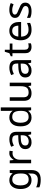

<svg xmlns="http://www.w3.org/2000/svg" viewBox="1864 -2664 1040 4807"><g transform="rotate(-90 2383.5 -260.0)"><path d="M275 -546Q328 -546 370.5 -526Q413 -506 443 -465H448L460 -536H530V9Q530 124 471.5 182Q413 240 290 240Q172 240 97 206V125Q176 167 295 167Q364 167 403.5 126.5Q443 86 443 16V-5Q443 -17 444 -39.5Q445 -62 446 -71H442Q388 10 276 10Q172 10 113.5 -63Q55 -136 55 -267Q55 -395 113.5 -470.5Q172 -546 275 -546ZM287 -472Q220 -472 183 -418.5Q146 -365 146 -266Q146 -167 182.5 -114.5Q219 -62 289 -62Q370 -62 407 -105.5Q444 -149 444 -246V-267Q444 -377 406 -424.5Q368 -472 287 -472Z M950 -546Q965 -546 982.5 -544.5Q1000 -543 1013 -540L1002 -459Q989 -462 973.5 -464Q958 -466 944 -466Q903 -466 867 -443.5Q831 -421 809.5 -380.5Q788 -340 788 -286V0H700V-536H772L782 -438H786Q812 -482 853 -514Q894 -546 950 -546Z M1296 -545Q1394 -545 1441 -502Q1488 -459 1488 -365V0H1424L1407 -76H1403Q1368 -32 1329.5 -11Q1291 10 1223 10Q1150 10 1102 -28.5Q1054 -67 1054 -149Q1054 -229 1117 -272.5Q1180 -316 1311 -320L1402 -323V-355Q1402 -422 1373 -448Q1344 -474 1291 -474Q1249 -474 1211 -461.5Q1173 -449 1140 -433L1113 -499Q1148 -518 1196 -531.5Q1244 -545 1296 -545ZM1322 -259Q1222 -255 1183.5 -227Q1145 -199 1145 -148Q1145 -103 1172.5 -82Q1200 -61 1243 -61Q1311 -61 1356 -98.5Q1401 -136 1401 -214V-262Z M1844 10Q1744 10 1684 -59.5Q1624 -129 1624 -267Q1624 -405 1684.5 -475.5Q1745 -546 1845 -546Q1907 -546 1946.5 -523Q1986 -500 2011 -467H2017Q2016 -480 2013.5 -505.5Q2011 -531 2011 -546V-760H2099V0H2028L2015 -72H2011Q1987 -38 1947 -14Q1907 10 1844 10ZM1858 -63Q1943 -63 1977.5 -109.5Q2012 -156 2012 -250V-266Q2012 -366 1979 -419.5Q1946 -473 1857 -473Q1786 -473 1750.5 -416.5Q1715 -360 1715 -265Q1715 -169 1750.5 -116Q1786 -63 1858 -63Z M2717 -536V0H2645L2632 -71H2628Q2602 -29 2556 -9.5Q2510 10 2458 10Q2361 10 2312 -36.5Q2263 -83 2263 -185V-536H2352V-191Q2352 -63 2471 -63Q2560 -63 2594.5 -113Q2629 -163 2629 -257V-536Z M3090 -545Q3188 -545 3235 -502Q3282 -459 3282 -365V0H3218L3201 -76H3197Q3162 -32 3123.5 -11Q3085 10 3017 10Q2944 10 2896 -28.5Q2848 -67 2848 -149Q2848 -229 2911 -272.5Q2974 -316 3105 -320L3196 -323V-355Q3196 -422 3167 -448Q3138 -474 3085 -474Q3043 -474 3005 -461.5Q2967 -449 2934 -433L2907 -499Q2942 -518 2990 -531.5Q3038 -545 3090 -545ZM3116 -259Q3016 -255 2977.5 -227Q2939 -199 2939 -148Q2939 -103 2966.5 -82Q2994 -61 3037 -61Q3105 -61 3150 -98.5Q3195 -136 3195 -214V-262Z M3627 -62Q3647 -62 3668 -65.5Q3689 -69 3702 -73V-6Q3688 1 3662 5.5Q3636 10 3612 10Q3570 10 3534.5 -4.5Q3499 -19 3477 -55Q3455 -91 3455 -156V-468H3379V-510L3456 -545L3491 -659H3543V-536H3698V-468H3543V-158Q3543 -109 3566.5 -85.5Q3590 -62 3627 -62Z M4016 -546Q4085 -546 4134.5 -516Q4184 -486 4210.5 -431.5Q4237 -377 4237 -304V-251H3870Q3872 -160 3916.5 -112.5Q3961 -65 4041 -65Q4092 -65 4131.5 -74.5Q4171 -84 4213 -102V-25Q4172 -7 4132 1.5Q4092 10 4037 10Q3961 10 3902.5 -21Q3844 -52 3811.5 -113.5Q3779 -175 3779 -264Q3779 -352 3808.5 -415Q3838 -478 3891.5 -512Q3945 -546 4016 -546ZM4015 -474Q3952 -474 3915.5 -433.5Q3879 -393 3872 -321H4145Q4144 -389 4113 -431.5Q4082 -474 4015 -474Z M4722 -148Q4722 -70 4664 -30Q4606 10 4508 10Q4452 10 4411.5 1Q4371 -8 4340 -24V-104Q4372 -88 4417.5 -74.5Q4463 -61 4510 -61Q4577 -61 4607 -82.5Q4637 -104 4637 -140Q4637 -160 4626 -176Q4615 -192 4586.5 -208Q4558 -224 4505 -244Q4453 -264 4416 -284Q4379 -304 4359 -332Q4339 -360 4339 -404Q4339 -472 4394.5 -509Q4450 -546 4540 -546Q4589 -546 4631.5 -536.5Q4674 -527 4711 -510L4681 -440Q4647 -454 4610 -464Q4573 -474 4534 -474Q4480 -474 4451.5 -456.5Q4423 -439 4423 -409Q4423 -387 4436 -371.5Q4449 -356 4479.5 -341.5Q4510 -327 4561 -307Q4612 -288 4648 -268Q4684 -248 4703 -219.5Q4722 -191 4722 -148Z"/></g></svg>

Font: Noto Sans Tifinagh Ghat
Style: Regular
Weight: 400
Designer: JamraPatel
Foundry: JamraPatel LLC
Version: Version 2.006; ttfautohint (v1.8.4.7-5d5b)